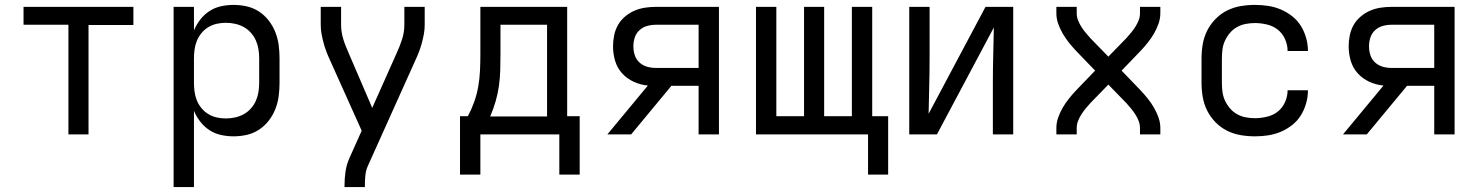

<svg xmlns="http://www.w3.org/2000/svg" viewBox="-20 -548 6040 783"><path d="M259 0V-447H76V-520H524V-446H341V0Z M688 215V-520H771V-424Q781 -448 797 -468.5Q813 -489 834.5 -503Q856 -517 881.5 -522.5Q907 -528 932 -528Q960 -528 986.5 -522Q1013 -516 1036 -501Q1059 -486 1076 -464Q1093 -442 1103 -416.5Q1113 -391 1116.5 -364Q1120 -337 1120 -310V-210Q1120 -183 1116.5 -156Q1113 -129 1103 -103.5Q1093 -78 1076 -56Q1059 -34 1036 -19Q1013 -4 986.5 2Q960 8 932 8Q907 8 881.5 2.5Q856 -3 834.5 -17Q813 -31 797 -51.5Q781 -72 771 -96V215ZM901 -65Q920 -65 938.5 -69Q957 -73 973.5 -82Q990 -91 1003 -105.5Q1016 -120 1023.5 -137Q1031 -154 1034 -172.5Q1037 -191 1037 -210V-310Q1037 -329 1034 -347.5Q1031 -366 1023.5 -383Q1016 -400 1003 -414.5Q990 -429 973.5 -438Q957 -447 938.5 -451Q920 -455 901 -455Q882 -455 864 -451Q846 -447 830 -437.5Q814 -428 802 -413.5Q790 -399 783 -382Q776 -365 773.5 -346.5Q771 -328 771 -310V-210Q771 -192 773.5 -173.5Q776 -155 783 -138Q790 -121 802 -106.5Q814 -92 830 -82.5Q846 -73 864 -69Q882 -65 901 -65Z M1385 215V208Q1385 180 1389 152Q1393 124 1404 99L1455 -15L1327 -300Q1319 -317 1312 -335Q1305 -353 1300 -371.5Q1295 -390 1291.5 -408.5Q1288 -427 1288 -447V-520H1371V-447Q1371 -431 1373.5 -416Q1376 -401 1380.5 -386.5Q1385 -372 1391 -357.5Q1397 -343 1403 -329L1498 -108L1597 -330Q1610 -358 1619.5 -387Q1629 -416 1629 -447V-520H1712V-447Q1712 -427 1708.5 -408.5Q1705 -390 1700 -371.5Q1695 -353 1688 -335Q1681 -317 1673 -300L1480 129Q1472 147 1470 167.5Q1468 188 1468 208V215Z M1939 164H1856V-74H1888Q1903 -102 1914 -133Q1925 -164 1930.5 -196Q1936 -228 1937.5 -260.5Q1939 -293 1939 -325V-520H2293V-74H2344V164H2261V0H1939ZM1979 -73H2211V-447H2021V-325Q2021 -293 2020 -260.5Q2019 -228 2014.5 -196.5Q2010 -165 2001 -134Q1992 -103 1979 -73Z M2457 0 2622 -199Q2592 -202 2564.5 -214.5Q2537 -227 2517 -249Q2497 -271 2488.5 -300Q2480 -329 2480 -359Q2480 -381 2484.5 -403.5Q2489 -426 2500 -445.5Q2511 -465 2528.5 -480Q2546 -495 2566.5 -504Q2587 -513 2609.5 -516.5Q2632 -520 2654 -520H2912V0H2829V-198H2718L2554 0ZM2654 -271H2829V-447H2654Q2636 -447 2618.5 -442Q2601 -437 2587.5 -424.5Q2574 -412 2568.5 -394.5Q2563 -377 2563 -359Q2563 -341 2568.5 -323.5Q2574 -306 2587.5 -293.5Q2601 -281 2618.5 -276Q2636 -271 2654 -271Z M3602 164H3520V0H3063V-520H3146V-74H3259V-520H3341V-74H3454V-520H3537V-74H3602Z M3688 0V-520H3771V-312Q3771 -255 3769.5 -198Q3768 -141 3767 -84L3999 -520H4112V0H4029V-208Q4029 -265 4030.5 -322Q4032 -379 4033 -436L3801 0Z M4288 0V-26Q4288 -48 4295.5 -69Q4303 -90 4314 -109Q4325 -128 4339 -145.5Q4353 -163 4368 -179L4446 -260L4368 -341Q4353 -357 4339 -374.5Q4325 -392 4314 -411Q4303 -430 4295.5 -451Q4288 -472 4288 -494V-520H4371V-494Q4371 -479 4376.5 -465Q4382 -451 4390 -438.5Q4398 -426 4407.5 -414.5Q4417 -403 4427 -392L4500 -317L4573 -392Q4583 -403 4592.5 -414.5Q4602 -426 4610 -438.5Q4618 -451 4623.5 -465Q4629 -479 4629 -494V-520H4712V-494Q4712 -472 4704.5 -451Q4697 -430 4686 -411Q4675 -392 4661 -374.5Q4647 -357 4632 -341L4554 -260L4632 -179Q4647 -163 4661 -145.5Q4675 -128 4686 -109Q4697 -90 4704.5 -69Q4712 -48 4712 -26V0H4629V-26Q4629 -41 4623.5 -55Q4618 -69 4610 -81.5Q4602 -94 4592.5 -105.5Q4583 -117 4573 -128L4500 -203L4427 -128Q4417 -117 4407.5 -105.5Q4398 -94 4390 -81.5Q4382 -69 4376.5 -55Q4371 -41 4371 -26V0Z M5098 8Q5068 8 5039 3Q5010 -2 4984 -15Q4958 -28 4937 -49.5Q4916 -71 4903 -97Q4890 -123 4885 -152Q4880 -181 4880 -210V-310Q4880 -339 4885 -368Q4890 -397 4903 -423Q4916 -449 4937 -470.5Q4958 -492 4984 -505Q5010 -518 5039 -523Q5068 -528 5098 -528Q5125 -528 5151.5 -524Q5178 -520 5203 -509.5Q5228 -499 5249.5 -482Q5271 -465 5285 -442.5Q5299 -420 5306.5 -393.5Q5314 -367 5314 -340Q5314 -340 5314 -340Q5314 -340 5314 -340H5231Q5231 -340 5231 -340Q5231 -340 5231 -340Q5231 -365 5220.5 -388.5Q5210 -412 5191 -427Q5172 -442 5147 -448Q5122 -454 5098 -454Q5079 -454 5060.5 -450.5Q5042 -447 5025.5 -438Q5009 -429 4996.5 -414.5Q4984 -400 4976 -383Q4968 -366 4965.5 -347.5Q4963 -329 4963 -310V-210Q4963 -191 4965.5 -172.5Q4968 -154 4976 -137Q4984 -120 4996.5 -105.5Q5009 -91 5025.5 -82Q5042 -73 5060.5 -69.5Q5079 -66 5098 -66Q5122 -66 5147 -72Q5172 -78 5191 -93Q5210 -108 5220.5 -131.5Q5231 -155 5231 -180Q5231 -180 5231 -180Q5231 -180 5231 -180H5314Q5314 -180 5314 -180Q5314 -180 5314 -180Q5314 -153 5306.5 -126.5Q5299 -100 5285 -77.5Q5271 -55 5249.5 -38Q5228 -21 5203 -10.5Q5178 0 5151.5 4Q5125 8 5098 8Z M5457 0 5622 -199Q5592 -202 5564.5 -214.5Q5537 -227 5517 -249Q5497 -271 5488.5 -300Q5480 -329 5480 -359Q5480 -381 5484.5 -403.5Q5489 -426 5500 -445.5Q5511 -465 5528.5 -480Q5546 -495 5566.5 -504Q5587 -513 5609.5 -516.5Q5632 -520 5654 -520H5912V0H5829V-198H5718L5554 0ZM5654 -271H5829V-447H5654Q5636 -447 5618.5 -442Q5601 -437 5587.5 -424.5Q5574 -412 5568.5 -394.5Q5563 -377 5563 -359Q5563 -341 5568.5 -323.5Q5574 -306 5587.5 -293.5Q5601 -281 5618.5 -276Q5636 -271 5654 -271Z"/></svg>

Font: Bmono
Style: Regular
Weight: 400
Monospace: yes
Designer: Belleve Invis
Foundry: Belleve Invis
Version: Version 11.2.2; ttfautohint (v1.8.2)